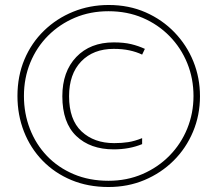

<svg xmlns="http://www.w3.org/2000/svg" viewBox="-20 -835 871 770"><path d="M415 -85Q333 -85 266 -113Q199 -141 150.5 -191Q102 -241 76 -307.5Q50 -374 50 -450Q50 -530 78 -596.5Q106 -663 156.5 -712Q207 -761 273.5 -788Q340 -815 416 -815Q497 -815 564 -785.5Q631 -756 680 -705Q729 -654 755.5 -588.5Q782 -523 782 -449Q782 -373 754 -306.5Q726 -240 676 -190.5Q626 -141 559.5 -113Q493 -85 415 -85ZM415 -110Q489 -110 551.5 -137Q614 -164 660 -211Q706 -258 731 -319.5Q756 -381 756 -450Q756 -520 731 -581.5Q706 -643 660 -690Q614 -737 552 -763.5Q490 -790 415 -790Q342 -790 280.5 -764Q219 -738 173 -692Q127 -646 101.5 -584Q76 -522 76 -450Q76 -380 100 -318Q124 -256 168.5 -209.5Q213 -163 275.5 -136.5Q338 -110 415 -110ZM436 -236Q342 -236 286 -289.5Q230 -343 230 -449Q230 -548 286 -606.5Q342 -665 436 -665Q477 -665 506 -658Q535 -651 561 -639L550 -616Q527 -627 499 -633Q471 -639 436 -639Q354 -639 305.5 -588.5Q257 -538 257 -449Q257 -355 307 -308Q357 -261 438 -261Q469 -261 494.5 -265Q520 -269 550 -281V-257Q499 -236 436 -236Z"/></svg>

Font: Noto Sans Telugu UI SemiCondensed Thin
Style: Regular
Weight: 100
Width: 4
Designer: Jelle Bosma - Monotype Design Team
Foundry: Monotype Imaging Inc.
Version: Version 2.005; ttfautohint (v1.8.4.7-5d5b)